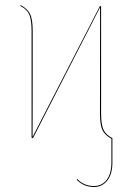

<svg xmlns="http://www.w3.org/2000/svg" viewBox="-20 -542 521 754"><path d="M377 -96.2Q377 -53.7 386.2 -33.2Q395.5 -12.7 421.4 0.5V95.7Q421.4 141.6 401.4 167Q381.3 192.4 349.1 192.4Q309.6 192.4 281.2 164.1L283.2 161.1Q310.5 188.5 349.1 188.5Q379.9 188.5 398.7 164.6Q417.5 140.6 417.5 95.7V2.9Q391.1 -11.7 381.8 -32.2Q372.6 -52.7 372.6 -96.2Q372.6 -150.4 372.8 -250Q373 -349.6 373 -429Q373 -508.3 373 -513.2L109.4 0.5L104 -1V-420.4Q104 -463.4 95 -484.6Q85.9 -505.9 59.6 -518.6L61 -522Q88.9 -507.3 98.6 -486.1Q108.4 -464.8 108.4 -420.4Q108.4 -366.2 108.4 -266.8Q108.4 -167.5 108.2 -88.4Q107.9 -9.3 107.9 -4.4L372.6 -518.6L377 -517.1Z"/></svg>

Font: Fira Sans Compressed Four
Style: Regular
Weight: 100
Width: 1
Designer: Carrois Corporate & Edenspiekermann AG
Foundry: Carrois Corporate GbR & Edenspiekermann AG
Version: Version 4.203;PS 004.203;hotconv 1.0.88;makeotf.lib2.5.64775